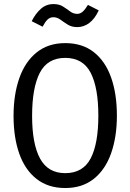

<svg xmlns="http://www.w3.org/2000/svg" viewBox="-20 -911 640 942"><path d="M553.5 -343.5Q553.5 -239.5 525.2 -159.2Q497 -79 440.5 -33.8Q384 11.5 300 11.5Q216.5 11.5 159.8 -32.8Q103 -77 74.8 -156.5Q46.5 -236 46.5 -342.5Q46.5 -447 74.8 -527.5Q103 -608 159.8 -653.8Q216.5 -699.5 300 -699.5Q384 -699.5 440.5 -655Q497 -610.5 525.2 -530.5Q553.5 -450.5 553.5 -343.5ZM462.5 -343.5Q462.5 -481 424.8 -554Q387 -627 300 -627Q213 -627 175.2 -553.5Q137.5 -480 137.5 -342.5Q137.5 -205 176.5 -133.2Q215.5 -61.5 300 -61.5Q387 -61.5 424.8 -133.8Q462.5 -206 462.5 -343.5ZM358.5 -778Q332 -778 312.8 -790Q293.5 -802 277 -814.2Q260.5 -826.5 242 -826.5Q225 -826.5 213 -814.8Q201 -803 189 -780L135.5 -807Q153 -842.5 179.5 -866.8Q206 -891 242.5 -891Q270.5 -891 289.2 -879Q308 -867 324 -855Q340 -843 358.5 -843Q373.5 -843 385.8 -853.8Q398 -864.5 411.5 -887L464.5 -860Q445 -818.5 418 -798.2Q391 -778 358.5 -778Z"/></svg>

Font: Fira Code Light
Style: Regular
Weight: 400
Monospace: yes
Version: Version 5.002